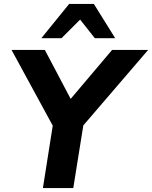

<svg xmlns="http://www.w3.org/2000/svg" viewBox="-20 -960 776 980"><path d="M199 0 256 -362 274 -273 39 -705H209L353 -432H321L552 -705H736L365 -273L412 -362L354 0ZM191 -765 333 -940H459L568 -765H464L389 -860L294 -765Z"/></svg>

Font: Nunito Sans 12pt ExtraLight 12pt ExtraBold
Style: Italic
Weight: 800
Italic angle: -9°
Version: Version 3.101;gftools[0.9.27]